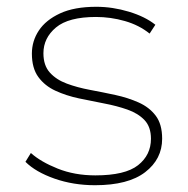

<svg xmlns="http://www.w3.org/2000/svg" viewBox="-20 -543 554 566"><path d="M260 3Q196 3 140.5 -16.5Q85 -36 55 -66L71 -92Q100 -66 150 -46Q200 -26 261 -26Q349 -26 387 -56Q425 -86 425 -134Q425 -169 406 -189Q387 -209 355.5 -220Q324 -231 287 -238Q250 -245 212.5 -253Q175 -261 143.5 -275.5Q112 -290 93 -316Q74 -342 74 -385Q74 -422 94.5 -453Q115 -484 157 -503.5Q199 -523 264 -523Q312 -523 360 -508.5Q408 -494 438 -470L421 -444Q390 -469 348 -481Q306 -493 263 -493Q182 -493 145 -462Q108 -431 108 -386Q108 -350 127 -329Q146 -308 177 -296.5Q208 -285 245.5 -278Q283 -271 320 -263Q357 -255 388.5 -241Q420 -227 439 -202Q458 -177 458 -134Q458 -74 408 -35.5Q358 3 260 3Z"/></svg>

Font: Montserrat ExtraLight
Style: Regular
Weight: 200
Designer: Julieta Ulanovsky
Foundry: Julieta Ulanovsky
Version: Version 9.000; ttfautohint (v1.8.4.7-5d5b)